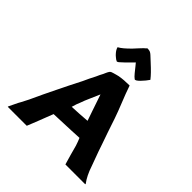

<svg xmlns="http://www.w3.org/2000/svg" viewBox="-202 -887 1028 1028"><g transform="rotate(45 312.0 -373.0)"><path d="M606 -1Q607 0 606 1Q605 2 602.5 2Q600 2 597.5 2Q595 2 591.5 2Q588 2 586 2H521H456Q455 2 455 1L439 -54L424 -109Q417 -131 408 -152Q381 -150 220 -144Q216 -133 205 -105.5Q194 -78 189 -64Q187 -58 176.5 -32.5Q166 -7 163 1Q162 2 161 2H90H20Q18 2 19 -1Q36 -38 43 -51Q45 -53 72 -106L106 -179Q126 -222 141 -251Q143 -255 147 -263Q151 -271 157.5 -284.5Q164 -298 170 -310L205 -379Q220 -413 238 -447Q246 -466 256 -484Q258 -489 261.5 -496.5Q265 -504 266 -506Q271 -515 274 -518Q278 -522 293 -526Q298 -528 309 -530.5Q320 -533 323 -534Q357 -540 399 -540Q400 -540 400 -539Q406 -518 453 -400Q462 -378 494 -281Q504 -252 516.5 -216.5Q529 -181 531 -174L561 -92Q579 -37 606 -1ZM261 -240 318 -243 374 -247Q366 -272 355 -302L323 -396L299 -341Q285 -310 278 -289Q269 -269 261 -240ZM242 -594Q232 -602 228 -607Q213 -623 209 -639V-640H210Q233 -652 271 -691L293 -715Q297 -719 302.5 -725Q308 -731 311.5 -734.5Q315 -738 318 -740L326 -748Q328 -749 340 -747Q350 -746 363 -734L392 -707Q436 -667 456 -641Q457 -640 456 -639Q445 -622 423 -599Q402 -578 395 -583Q385 -590 372 -606L348 -636L338 -648L336 -651L333 -648L310 -625Q297 -611 282 -598L270 -587Q262 -582 261 -582L251 -587Q245 -591 242 -594Z"/></g></svg>

Font: Tovari Sans
Style: Bold
Weight: 700
Designer: Verneri Kontto, Denis Ignatov
Foundry: Verneri Kontto
Version: Version 1.10 May 7, 2019